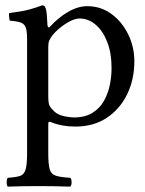

<svg xmlns="http://www.w3.org/2000/svg" viewBox="-20 -472 539 716"><path d="M481 -244Q481 -175 454 -120Q427 -65 378 -32.5Q329 0 261 0Q212 0 174 -15Q167 -18 163.5 -18Q160 -18 160 -8V100Q160 141 165.5 159.5Q171 178 189 183.5Q207 189 242 191Q247 196 247 208Q247 219 242 224Q217 223 184 222.5Q151 222 121 222Q91 222 63 222.5Q35 223 9 224Q5 220 5 208Q5 195 9 191Q40 189 55 184Q70 179 75.5 160Q81 141 81 100V-327Q81 -356 76 -369.5Q71 -383 57 -388Q43 -393 16 -395Q15 -400 14 -409.5Q13 -419 14 -423Q66 -430 91 -437Q116 -444 137 -452Q143 -452 145.5 -449.5Q148 -447 149 -444Q153 -436 154.5 -418.5Q156 -401 157 -378Q158 -371 161 -370Q164 -369 168 -374Q198 -407 234.5 -428Q271 -449 305 -449Q356 -449 395.5 -420Q435 -391 458 -344Q481 -297 481 -244ZM176 -341Q168 -330 164 -321.5Q160 -313 160 -297V-115Q160 -88 164.5 -78.5Q169 -69 184 -55Q198 -43 220 -38.5Q242 -34 255 -34Q297 -34 324.5 -51Q352 -68 367.5 -95.5Q383 -123 389.5 -155Q396 -187 396 -218Q396 -275 379.5 -316.5Q363 -358 336 -380.5Q309 -403 277 -403Q255 -403 225.5 -384Q196 -365 176 -341Z"/></svg>

Font: Pochaevsk
Style: Regular
Weight: 400
Version: Version 1.210; ttfautohint (v1.8.4.7-5d5b)